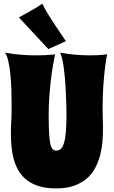

<svg xmlns="http://www.w3.org/2000/svg" viewBox="-20 -1003 626 1057"><path d="M569.8 -704.1Q558.6 -647.9 551.8 -569.3Q544.9 -490.7 544.9 -400.9Q544.9 -388.2 545.2 -376.2Q545.4 -364.3 545.9 -351.6Q546.4 -338.9 546.6 -325.2Q546.9 -311.5 546.9 -295.9Q546.9 -263.2 544.2 -226.1Q541.5 -189 532.2 -152.3Q522.9 -115.7 505.9 -81.8Q488.8 -47.9 460.2 -22.2Q431.6 3.4 389.6 18.8Q347.7 34.2 289.1 34.2Q233.9 34.2 194.1 21.7Q154.3 9.3 126.7 -12.5Q99.1 -34.2 82 -63.5Q64.9 -92.8 55.7 -126.7Q46.4 -160.6 43.2 -197.3Q40 -233.9 40 -270Q40 -286.1 40.3 -297.1Q40.5 -308.1 41 -317.1Q41.5 -326.2 42 -335.4Q42.5 -344.7 43 -357.4Q43.5 -370.1 43.7 -388.2Q43.9 -406.2 43.9 -433.1Q43.9 -465.8 42.7 -507.3Q41.5 -548.8 37.6 -589.1Q33.7 -629.4 26.6 -662.8Q19.5 -696.3 7.8 -712.9Q57.1 -704.1 100.3 -701.2Q143.6 -698.2 180.2 -698.2Q203.6 -698.2 222.7 -699.2Q241.7 -700.2 255.4 -701.2Q271.5 -702.6 283.2 -704.1Q276.9 -673.8 270.5 -636.2Q264.2 -598.6 259.3 -555.7Q254.4 -512.7 251.2 -465.3Q248 -418 248 -369.1Q248 -308.1 250.2 -270Q252.4 -231.9 257.3 -210.7Q262.2 -189.5 270 -181.6Q277.8 -173.8 289.1 -173.8Q304.2 -173.8 314.7 -183.3Q325.2 -192.9 332.3 -215.6Q339.4 -238.3 342.5 -275.4Q345.7 -312.5 346.2 -368.2Q345.2 -447.8 341.3 -516.6Q339.8 -545.9 337.2 -575.7Q334.5 -605.5 330.8 -631.8Q327.1 -658.2 322.3 -679.4Q317.4 -700.7 311 -712.9Q359.9 -704.1 401.4 -701.2Q442.9 -698.2 476.1 -698.2Q498 -698.2 515.4 -699.2Q532.7 -700.2 544.9 -701.2Q559.1 -702.6 569.8 -704.1ZM246.1 -732.9 84 -907.2Q108.9 -920.9 132.8 -934.1Q153.3 -945.3 175.3 -958.5Q197.3 -971.7 212.9 -982.9Q217.3 -972.7 225.3 -958Q233.4 -943.4 243.4 -927Q253.4 -910.6 264.6 -893.1Q275.9 -875.5 287.1 -858.9Q313 -819.3 342.8 -776.4Z"/></svg>

Font: Spicy Rice
Style: Regular
Weight: 400
Version: Version 1.000